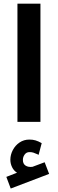

<svg xmlns="http://www.w3.org/2000/svg" viewBox="-20 -686 326 1081"><path d="M78.2 0H207.7V-665.5H78.2ZM40.4 375.5 256.6 293.1 231.4 227.5 162.9 253.2Q139.4 256.3 123.9 246.3Q108.5 236.2 108.9 213.6Q108.9 197.6 118.9 184Q128.8 170.4 145.6 170.4Q157.5 170 168.1 173.4Q178.6 176.8 192.8 183.4Q194.1 184.3 195 184.8Q196.4 185.3 197.3 185.8L214.8 119.9Q195.5 109 180 104.4Q164.5 99.8 145.6 99.8Q114.3 99.8 89.9 116.4Q65.6 132.9 52 159.2Q38.3 185.4 38.3 213.6Q38.3 235.2 48 255.2Q57.7 275.2 75.9 286.4L15.7 309.9Z"/></svg>

Font: Arad-FD-VF Thin
Style: Regular
Weight: 100
Designer: Mohammad Darvishi
Version: Version 1.010;September 21, 2024;FontCreator 15.0.0.2992 64-